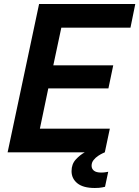

<svg xmlns="http://www.w3.org/2000/svg" viewBox="-20 -760 695 958"><path d="M18 0 175 -740H655L631 -622H286L246 -434H545L521 -319H221L179 -118H528L503 0Q503 0 493 4.5Q483 9 470 17.5Q457 26 447 38.5Q437 51 437 67Q437 82 448.5 91.5Q460 101 485 101Q498 101 509 99Q520 97 520 97L504 172Q504 172 490 175Q476 178 453 178Q395 178 366 154.5Q337 131 337 94Q337 59 358 36Q379 13 403 0Z"/></svg>

Font: Be Vietnam Pro SemiBold
Style: Italic
Weight: 600
Italic angle: -12°
Designer: Lam Bao, Tony Le, Vietanh Nguyen
Foundry: Yellow Type Foundry
Version: Version 1.002; ttfautohint (v1.8.3)